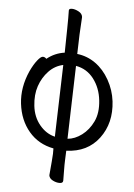

<svg xmlns="http://www.w3.org/2000/svg" viewBox="-60 -759 694 992"><g transform="rotate(5 287.0 -263.0)"><path d="M231 153Q239 66 240 41V13Q161 -2 112 -60Q63 -118 53 -202.5Q43 -287 82 -374Q99 -410 116.5 -432Q134 -454 144.5 -454Q155 -454 163 -445Q204 -478 255 -485L257 -610Q258 -670 257 -704Q257 -714 272.5 -714Q288 -714 307 -704Q326 -694 328 -677V-673Q326 -643 323 -585L320 -484Q372 -478 415 -447.5Q458 -417 487 -365.5Q516 -314 523 -256Q536 -144 476.5 -64.5Q417 15 307 19L305 69Q304 90 304.5 120Q305 150 305 174Q305 188 287 188Q269 188 251 178.5Q233 169 231 153ZM308 -43Q346 -46 382 -73Q418 -100 439.5 -145Q461 -190 454 -254.5Q447 -319 411.5 -365.5Q376 -412 319 -422ZM253 -421Q210 -412 178.5 -379Q147 -346 131.5 -300.5Q116 -255 122.5 -197.5Q129 -140 162.5 -99.5Q196 -59 242 -48Z"/></g></svg>

Font: LXGW WenKai Lite
Style: Regular
Weight: 400
Designer: LXGW / Fontworks Inc.
Foundry: LXGW / Fontworks Inc.
Version: Version 1.511; March 25, 2025